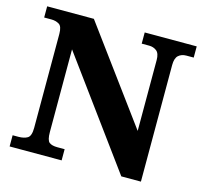

<svg xmlns="http://www.w3.org/2000/svg" viewBox="-103 -830 1005 945"><g transform="rotate(15 399.0 -357.0)"><path d="M24 0V-57H53Q82 -57 99.5 -67.5Q117 -78 117 -120V-598Q117 -637 100 -647Q83 -657 61 -657H24V-714H262L613 -237V-598Q613 -632 597 -644.5Q581 -657 559 -657H521V-714H786V-657H749Q724 -657 708.5 -643Q693 -629 693 -594V0H593L197 -541V-120Q197 -78 210.5 -67.5Q224 -57 252 -57H289V0Z"/></g></svg>

Font: Noto Serif Sinhala ExtraBold
Style: Regular
Weight: 800
Designer: Jelle Bosma - Monotype Design Team
Foundry: Monotype Imaging Inc.
Version: Version 2.007; ttfautohint (v1.8.4.7-5d5b)